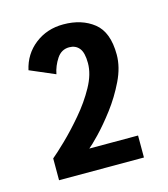

<svg xmlns="http://www.w3.org/2000/svg" viewBox="-74 -764 477 544"><g transform="rotate(-15 165.0 -492.0)"><path d="M34 -280V-344Q47.5 -355 74.5 -381Q101.5 -407 130.2 -440.8Q159 -474.5 179 -510.8Q199 -547 199 -579.5Q199 -610.5 188.2 -623.5Q177.5 -636.5 159 -636.5Q136 -636.5 122.5 -616Q109 -595.5 104.5 -572L31 -603.5Q41 -648.5 76.2 -676Q111.5 -703.5 159.5 -703.5Q213.5 -703.5 248.8 -675.5Q284 -647.5 284 -581.5Q284 -545 265 -505.8Q246 -466.5 220 -432.2Q194 -398 171 -374.2Q148 -350.5 140 -344.5H283V-280Z"/></g></svg>

Font: Trispace SemiCondensed Medium
Style: Regular
Weight: 500
Width: 4
Designer: Tyler Finck
Foundry: Etcetera Type Company
Version: Version 1.210; ttfautohint (v1.8.3)